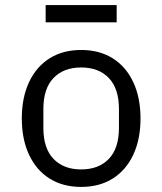

<svg xmlns="http://www.w3.org/2000/svg" viewBox="-20 -725 640 757"><path d="M66 -258Q66 -340 94.5 -401Q123 -462 175.5 -495Q228 -528 300 -528Q372 -528 424.5 -495Q477 -462 505.5 -401Q534 -340 534 -258Q534 -176 505.5 -115Q477 -54 424.5 -21Q372 12 300 12Q228 12 175.5 -21Q123 -54 94.5 -115Q66 -176 66 -258ZM449 -221V-295Q449 -376 409 -417.5Q369 -459 300 -459Q231 -459 191 -417.5Q151 -376 151 -295V-221Q151 -140 191 -98.5Q231 -57 300 -57Q369 -57 409 -98.5Q449 -140 449 -221ZM160 -705H440V-637H160Z"/></svg>

Font: iA Writer Duo V
Style: Regular
Weight: 400
Designer: Mike Abbink, Paul van der Laan, Pieter van Rosmalen, Oliver Reichenstein
Foundry: Information Architects Inc.
Version: Version 2.000